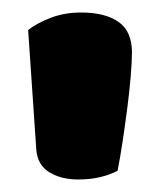

<svg xmlns="http://www.w3.org/2000/svg" viewBox="-20 -655 259 307"><path d="M168 -382Q157 -376 141 -372Q125 -368 105 -368Q78 -368 59 -379.5Q40 -391 38 -416L25 -607Q39 -618 61 -626.5Q83 -635 110 -635Q148 -635 169.5 -620Q191 -605 191 -571Q191 -557 189 -533Q187 -509 183.5 -482Q180 -455 176 -428.5Q172 -402 168 -382Z"/></svg>

Font: Baloo Paaji 2 ExtraBold
Style: Regular
Weight: 800
Designer: Shuchita Grover, Noopur Datye and Ek Type
Foundry: Ek Type
Version: Version 1.640;hotconv 1.0.111;makeotfexe 2.5.65597; ttfautoh